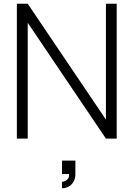

<svg xmlns="http://www.w3.org/2000/svg" viewBox="-20 -740 713 1025"><path d="M70 0V-720H128L545.5 -101.5V-720H603V0H545.5L128 -618.5V0ZM311 230.5Q318 230.5 327.5 226.5Q337 222.5 343 214Q349 205.5 349 194.5Q349 192 348.5 189H311V117.5H382.5V189Q382.5 214.5 371.8 231.5Q361 248.5 344.8 256.8Q328.5 265 311 265Z"/></svg>

Font: Vela Sans Light
Style: Regular
Weight: 300
Designer: Principal design: Mikhail Sharanda - project Manrope.
Design modification: Ravid Balaliev
Foundry: Mikhail Sharanda
Version: Version 1.001